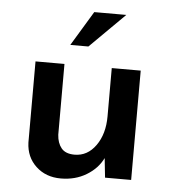

<svg xmlns="http://www.w3.org/2000/svg" viewBox="-49 -677 660 740"><g transform="rotate(5 281.0 -307.0)"><path d="M213 18Q155 18 117 -17.5Q79 -53 77 -109V-423H189V-149Q191 -117 207 -97.5Q223 -78 258 -78Q308 -78 340 -123Q372 -168 372 -236V-423H484V0H383L375 -75Q355 -34 312 -8Q269 18 213 18ZM410 -632 275 -498H205L286 -632Z"/></g></svg>

Font: Synthetic SemiBold
Style: Regular
Weight: 600
Designer: Santiago Orozco
Foundry: Typemade
Version: Version 2.000; ttfautohint (v1.8.4.7-5d5b)